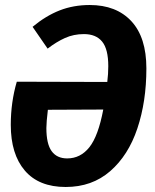

<svg xmlns="http://www.w3.org/2000/svg" viewBox="-20 -730 617 766"><path d="M564 -457Q564 -325 528 -217.5Q492 -110 419.5 -47Q347 16 242 16Q135 16 79 -49.5Q23 -115 23 -232Q23 -322 47 -404L408 -403Q412 -435 412 -466Q412 -534 387.5 -564Q363 -594 315 -594Q274 -594 239.5 -578.5Q205 -563 170 -536L110 -623Q163 -667 218 -688.5Q273 -710 338 -710Q444 -710 504 -645.5Q564 -581 564 -457ZM392 -293 171 -292Q165 -242 165 -219Q165 -156 186 -127Q207 -98 248 -98Q301 -98 336.5 -142.5Q372 -187 392 -293Z"/></svg>

Font: Fira Sans Condensed
Style: Bold Italic
Weight: 700
Width: 3
Italic angle: -8°
Designer: Carrois Corporate & Edenspiekermann AG
Foundry: Carrois Corporate GbR & Edenspiekermann AG
Version: Version 4.203